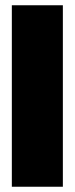

<svg xmlns="http://www.w3.org/2000/svg" viewBox="-20 -710 284 730"><path d="M219 -690V0H25V-690Z"/></svg>

Font: FFF_tuoi-tre Text
Style: Regular
Weight: 700
Designer: bBox Type GmbH
Foundry: bBox Type GmbH
Version: Version 1.001